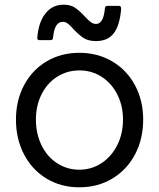

<svg xmlns="http://www.w3.org/2000/svg" viewBox="-20 -788 679 818"><path d="M48 -279Q48 -360 82.5 -425Q117 -490 178.5 -526.5Q240 -563 318 -563Q396 -563 458 -526.5Q520 -490 555 -425Q590 -360 590 -279Q590 -196 555.5 -130.5Q521 -65 459 -27.5Q397 10 318 10Q240 10 178.5 -27Q117 -64 82.5 -130Q48 -196 48 -279ZM504 -279Q504 -337 480 -385Q456 -433 413.5 -460.5Q371 -488 318 -488Q266 -488 223.5 -461Q181 -434 157 -386Q133 -338 133 -279Q133 -218 157 -169Q181 -120 223.5 -92.5Q266 -65 318 -65Q370 -65 412.5 -93Q455 -121 479.5 -169.5Q504 -218 504 -279ZM293 -664Q279 -680 269 -687.5Q259 -695 247 -695Q212 -695 206 -627Q205 -617 195 -617H148Q143 -617 140.5 -620Q138 -623 139 -628Q144 -693 173.5 -730.5Q203 -768 251 -768Q281 -768 300 -755Q319 -742 341 -718Q357 -701 367 -693.5Q377 -686 390 -686Q405 -686 414.5 -702.5Q424 -719 427 -753Q428 -763 438 -763H487Q497 -763 496 -748Q490 -679 464.5 -646Q439 -613 389 -613Q356 -613 335.5 -626.5Q315 -640 293 -664Z"/></svg>

Font: Open Sauce Two
Style: Regular
Weight: 400
Designer: Alfredo Marco Pradil
Foundry: Creative Sauce Fz LLC
Version: Version 1.477